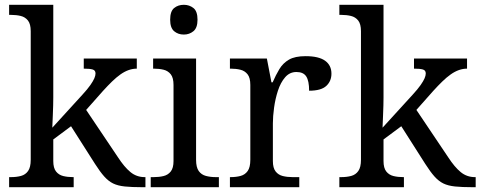

<svg xmlns="http://www.w3.org/2000/svg" viewBox="-20 -780 2002 800"><path d="M18 0V-42H26Q49 -42 67.5 -47Q86 -52 97 -67.5Q108 -83 108 -114V-650Q108 -680 96.5 -694.5Q85 -709 66.5 -713.5Q48 -718 26 -718H18V-760H202V-374Q202 -361 201.5 -340Q201 -319 200 -298Q199 -277 198.5 -262.5Q198 -248 198 -248L323 -385Q345 -409 356.5 -425.5Q368 -442 373 -453.5Q378 -465 378 -474Q378 -487 366 -490.5Q354 -494 329 -494V-536H550V-494Q533 -494 516 -488Q499 -482 482 -470Q465 -458 447 -440.5Q429 -423 409 -401L339 -322L472 -124Q498 -84 523.5 -63Q549 -42 583 -42H586V0H572Q529 0 500 -3Q471 -6 451.5 -15.5Q432 -25 414.5 -44.5Q397 -64 376 -97L276 -254L202 -199V-109Q202 -80 213.5 -65.5Q225 -51 243.5 -46.5Q262 -42 284 -42H287V0Z M608 0V-42H621Q643 -42 661.5 -46.5Q680 -51 691.5 -65.5Q703 -80 703 -109V-426Q703 -456 691.5 -470.5Q680 -485 661.5 -489.5Q643 -494 621 -494H618V-536H797V-114Q797 -83 808 -67.5Q819 -52 838 -47Q857 -42 879 -42H892V0ZM746 -636Q722 -636 705.5 -650Q689 -664 689 -698Q689 -733 705.5 -746.5Q722 -760 746 -760Q769 -760 786 -746.5Q803 -733 803 -698Q803 -664 786 -650Q769 -636 746 -636Z M938 0V-42H941Q964 -42 982.5 -47Q1001 -52 1012 -67.5Q1023 -83 1023 -114V-426Q1023 -456 1011.5 -470.5Q1000 -485 981.5 -489.5Q963 -494 941 -494H938V-536H1092L1111 -437H1116Q1129 -467 1144 -492Q1159 -517 1184 -531.5Q1209 -546 1253 -546Q1308 -546 1334.5 -527Q1361 -508 1361 -473Q1361 -442 1339.5 -422Q1318 -402 1268 -402Q1268 -443 1256 -461.5Q1244 -480 1215 -480Q1187 -480 1168 -458Q1149 -436 1138 -402Q1127 -368 1122 -331.5Q1117 -295 1117 -266V-109Q1117 -80 1128.5 -65.5Q1140 -51 1158.5 -46.5Q1177 -42 1199 -42H1227V0Z M1394 0V-42H1402Q1425 -42 1443.5 -47Q1462 -52 1473 -67.5Q1484 -83 1484 -114V-650Q1484 -680 1472.5 -694.5Q1461 -709 1442.5 -713.5Q1424 -718 1402 -718H1394V-760H1578V-374Q1578 -361 1577.5 -340Q1577 -319 1576 -298Q1575 -277 1574.5 -262.5Q1574 -248 1574 -248L1699 -385Q1721 -409 1732.5 -425.5Q1744 -442 1749 -453.5Q1754 -465 1754 -474Q1754 -487 1742 -490.5Q1730 -494 1705 -494V-536H1926V-494Q1909 -494 1892 -488Q1875 -482 1858 -470Q1841 -458 1823 -440.5Q1805 -423 1785 -401L1715 -322L1848 -124Q1874 -84 1899.5 -63Q1925 -42 1959 -42H1962V0H1948Q1905 0 1876 -3Q1847 -6 1827.5 -15.5Q1808 -25 1790.5 -44.5Q1773 -64 1752 -97L1652 -254L1578 -199V-109Q1578 -80 1589.5 -65.5Q1601 -51 1619.5 -46.5Q1638 -42 1660 -42H1663V0Z"/></svg>

Font: Noto Serif Tibetan
Style: Regular
Weight: 400
Designer: Monotype Design Team
Foundry: Monotype Imaging Inc.
Version: Version 2.103